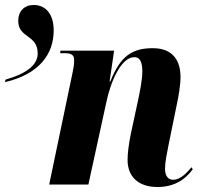

<svg xmlns="http://www.w3.org/2000/svg" viewBox="-64 -739 811 769"><path d="M-42 -420 -44 -410C93 -442 151 -522 151 -617C151 -684 118 -719 71 -719C33 -719 9 -694 9 -655C9 -586 87 -601 87 -525C87 -480 45 -445 -42 -420ZM566 10C638 10 680 -23 708 -61L703 -69C686 -50 661 -19 629 -19C610 -19 597 -34 597 -63C597 -91 604 -121 611 -158L643 -315C651 -351 659 -397 659 -431C659 -493 631 -546 548 -546C466 -546 418 -515 378 -413H375L393 -536H178L177 -526H195C229 -526 233 -514 233 -495C233 -482 230 -462 226 -445L133 0H290L362 -330C379 -412 421 -510 474 -510C503 -510 506 -477 506 -452C506 -419 495 -367 490 -342L460 -203C451 -158 447 -124 447 -98C447 -31 491 10 566 10Z"/></svg>

Font: Noto Serif Display Condensed ExtraBold
Style: Italic
Weight: 800
Width: 3
Italic angle: -12°
Designer: Monotype Design Team
Foundry: Monotype Imaging Inc.
Version: Version 2.009